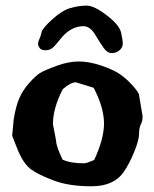

<svg xmlns="http://www.w3.org/2000/svg" viewBox="-20 -650 551 685"><path d="M276.9 -556.6Q231 -556.3 193.8 -508.7Q176.9 -487.1 167.1 -478.9Q157.4 -470.8 142.3 -470.7Q127.2 -470.6 121.5 -478.6Q115.8 -486.6 115.8 -493.7Q115.7 -500.8 120.8 -511.6Q125.8 -522.3 128.4 -535.5Q131 -548.7 166.2 -580.7Q201.3 -612.7 231.1 -621.3Q260.8 -629.8 288.1 -630Q315.5 -630.2 360.6 -595.6Q405.8 -561 411.9 -534.2Q417.9 -507.4 418 -494.2Q418.1 -481 406.7 -470.9Q395.3 -460.8 379.2 -460.7Q363.1 -460.6 350.5 -478.1Q337.9 -495.6 319.6 -526.2Q301.4 -556.8 276.9 -556.6ZM314 -336.9Q314 -336.9 250.5 -356.4Q231.4 -356 204.1 -332Q168.9 -264.6 168.9 -206.5L180.2 -147.9Q180.2 -128.9 203.1 -80.6Q231.4 -67.4 278.8 -67.4H281.7Q288.1 -67.4 315.9 -79.1Q351.1 -154.3 351.1 -209.5Q351.1 -211.9 351.1 -213.9Q349.1 -270.5 314 -336.9ZM475.6 -314 488.8 -234.9V-234.4Q488.8 -218.8 482.4 -206.1Q476.1 -193.4 476.1 -171.9Q476.1 -150.4 458.7 -107.9Q441.4 -65.4 422.4 -38.1Q387.2 14.6 306.6 14.6Q226.1 14.6 171.9 -5.9Q117.7 -26.4 91.8 -44.9Q65.9 -63.5 45.9 -108.9L23.4 -165.5L28.8 -223.6Q36.1 -269.5 48.6 -298.8Q61 -328.1 84.2 -354Q107.4 -379.9 123 -389.6Q138.7 -399.4 181.6 -415Q224.6 -430.7 261 -430.7Q297.4 -430.7 339.8 -416.5Q382.3 -402.3 405.8 -386.7Q429.2 -371.1 450.2 -348.1Q471.2 -325.2 475.6 -314Z"/></svg>

Font: Drukaatie burti
Style: Bold
Weight: 700
Version: Version 0.14